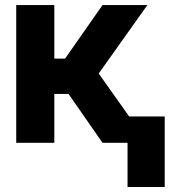

<svg xmlns="http://www.w3.org/2000/svg" viewBox="-20 -566 684 761"><path d="M44.3 0V-545.9H195.3V-333.8H238.1L386.3 -545.9H564.1L371.3 -274.6L565.8 0H386.3L251.7 -193.6H195.3V0ZM632.8 -104.5V175.2H485.5V-104.5Z"/></svg>

Font: Inter Tight
Style: Regular
Weight: 400
Designer: Rasmus Andersson
Foundry: rsms
Version: Version 3.002